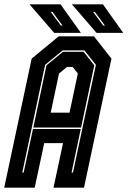

<svg xmlns="http://www.w3.org/2000/svg" viewBox="-44 -868 590 888"><path d="M-24.5 0 102.5 -597 227.5 -700H390.5L471.5 -597L344.5 0H203.5L247.5 -206H160.5L116.5 0ZM59 -70H65.5L108.5 -271.5H329.5L287 -70H293.5L399.5 -568L346.5 -635H246L164.5 -568ZM110 -278 171 -566 247.5 -628.5H342.5L392 -566L331 -278ZM190.5 -347H277.5L316 -528L292 -558.5H266L229 -528ZM526 -716H402.5L288.5 -848H432ZM441 -750 394.5 -813H386.5L433.5 -750ZM330 -716H206.5L92.5 -848H236ZM245 -750 198.5 -813H190.5L237.5 -750Z"/></svg>

Font: Tourney Condensed ExtraBold
Style: Italic
Weight: 800
Width: 3
Italic angle: -12°
Designer: Tyler Finck
Foundry: Etcetera Type Co
Version: Version 1.010; ttfautohint (v1.8.3)